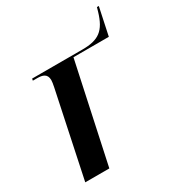

<svg xmlns="http://www.w3.org/2000/svg" viewBox="-162 -778 818 884"><g transform="rotate(-30 247.0 -336.0)"><path d="M129 -451 34 0H162L275 -526H463L494 -672H484L478 -651C452 -563 415 -536 328 -536H61L59 -526H82C110 -526 134 -520 134 -486C134 -479 132 -465 129 -451Z"/></g></svg>

Font: Noto Serif Display SemiBold
Style: Italic
Weight: 600
Italic angle: -12°
Designer: Monotype Design Team
Foundry: Monotype Imaging Inc.
Version: Version 2.009